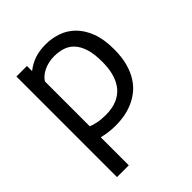

<svg xmlns="http://www.w3.org/2000/svg" viewBox="-204 -649 968 968"><g transform="rotate(-45 280.5 -165.0)"><path d="M149.9 -79.6Q165.5 -72.8 190.2 -67.6Q214.8 -62.5 249 -62.5Q268.1 -62.5 288.6 -65.7Q309.1 -68.8 328.6 -77.1Q348.1 -85.4 365.5 -99.9Q382.8 -114.3 396 -136.7Q409.2 -159.2 417 -190.9Q424.8 -222.7 424.8 -265.6Q424.8 -322.3 412.8 -359.1Q400.9 -396 380.1 -417.7Q359.4 -439.5 331.5 -448Q303.7 -456.5 272.5 -456.5Q250.5 -456.5 231.4 -451.9Q212.4 -447.3 196.8 -439.7Q181.2 -432.1 169.2 -421.6Q157.2 -411.1 149.9 -399.4ZM141.1 -518.6V-481.9Q170.4 -505.4 205.1 -517.3Q239.7 -529.3 285.2 -529.3Q328.6 -529.3 369.4 -515.1Q410.2 -501 441.9 -469.7Q473.6 -438.5 492.7 -388.7Q511.7 -338.9 511.7 -268.1Q511.7 -210.9 499.8 -168.2Q487.8 -125.5 467.5 -94.5Q447.3 -63.5 420.7 -43.2Q394 -22.9 364.5 -11Q335 1 304.7 5.9Q274.4 10.7 247.1 10.7Q217.3 10.7 192.9 7.1Q168.5 3.4 149.9 -1V198.7H65.9V-518.6Z"/></g></svg>

Font: Arian AMU
Style: Regular
Weight: 400
Designer: Ruben Hakobyan (Tarumian)
Foundry: Ruben Hakobyan (Tarumian)
Version: Version 4.003